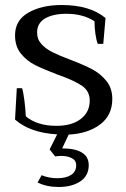

<svg xmlns="http://www.w3.org/2000/svg" viewBox="-20 -527 504 766"><path d="M254 10 228 65Q279 65 306.5 81.5Q334 98 334 132Q334 174 300.5 196.5Q267 219 214 219Q166 219 130 201L146 172Q175 184 209 184Q243 184 263.5 171Q284 158 284 132Q284 113 266.5 104Q249 95 225 95Q214 95 200 97L178 69L208 9Q100 3 40 -50L47 -175H68Q73 -161 77.5 -125Q82 -89 83 -63Q128 -25 205 -25Q267 -25 302.5 -52.5Q338 -80 338 -126Q338 -164 306 -185.5Q274 -207 208 -230Q153 -251 120 -267.5Q87 -284 63.5 -313Q40 -342 40 -386Q40 -446 93 -476.5Q146 -507 226 -507Q339 -507 401 -455L392 -352H370Q364 -367 360.5 -393Q357 -419 357 -442Q312 -472 245 -472Q192 -472 160 -453.5Q128 -435 128 -397Q128 -370 145.5 -351Q163 -332 189 -319Q215 -306 260 -289Q315 -268 348 -250.5Q381 -233 404.5 -204Q428 -175 428 -132Q428 -67 379.5 -30.5Q331 6 254 10Z"/></svg>

Font: Trirong
Style: Regular
Weight: 400
Designer: Katatrad Team
Foundry: CadsonDemak
Version: Version 1.001